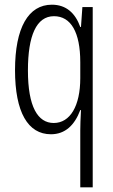

<svg xmlns="http://www.w3.org/2000/svg" viewBox="-20 -562 482 818"><path d="M322 -6V236H375V-532H331L325 -447H322C301 -506 262 -542 201 -542C101 -542 44 -444 44 -263C44 -84 99 10 197 10C258 10 298 -29 322 -93H325C323 -58 322 -25 322 -6ZM209 -38C141 -38 99 -107 99 -262C99 -410 135 -493 210 -493C282 -493 322 -425 322 -297V-229C322 -111 279 -38 209 -38Z"/></svg>

Font: Noto Sans Thai Looped ExtraCondensed Light
Style: Regular
Weight: 300
Width: 2
Designer: Sasikarn Vongin, Ben Mitchell
Foundry: The Fontpad Ltd
Version: Version 1.001